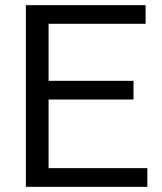

<svg xmlns="http://www.w3.org/2000/svg" viewBox="-20 -723 625 743"><path d="M80.1 0V-703.1H543.5V-630.9H168V-410.2H496.6V-337.9H168V-72.3H550.3V0Z"/></svg>

Font: Schibsted Grotesk
Style: Regular
Weight: 400
Designer: Bakken & Baeck AS, Henrik Kongsvoll
Foundry: Schibsted ASA
Version: Version 1.100; ttfautohint (v1.8.4.7-5d5b);gftools[0.9.25]